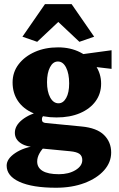

<svg xmlns="http://www.w3.org/2000/svg" viewBox="-20 -672 566 915"><path d="M247.1 222.7Q134.8 222.7 73.2 194.8Q11.7 167 11.7 117.2Q11.7 85 52.2 57.6Q92.8 30.3 153.3 22.5L197.3 23.4Q179.7 38.1 168.5 58.1Q157.2 78.1 157.2 97.7Q157.2 127 183.1 142.6Q209 158.2 260.7 158.2Q307.6 158.2 339.8 138.7Q372.1 119.1 372.1 90.8Q372.1 71.3 358.9 61.5Q345.7 51.8 314.5 48.8L172.9 35.2L167 30.3Q109.4 30.3 80.1 11.2Q50.8 -7.8 50.8 -39.1Q50.8 -73.2 85.4 -101.1Q120.1 -128.9 179.7 -143.6L197.3 -128.9Q190.4 -125 185.1 -118.7Q179.7 -112.3 179.7 -104.5Q179.7 -94.7 184.1 -90.8Q188.5 -86.9 197.3 -85.9L368.2 -69.3Q441.4 -62.5 475.6 -28.8Q509.8 4.9 509.8 54.7Q509.8 101.6 476.1 139.6Q442.4 177.7 382.8 200.2Q323.2 222.7 247.1 222.7ZM249 -112.3Q185.5 -112.3 138.2 -132.8Q90.8 -153.3 65.4 -190.9Q40 -228.5 40 -279.3Q40 -328.1 68.8 -365.7Q97.7 -403.3 146.5 -424.8Q195.3 -446.3 256.8 -446.3Q315.4 -446.3 361.8 -422.9Q408.2 -399.4 435.1 -360.4Q461.9 -321.3 461.9 -273.4Q461.9 -225.6 435.5 -189.5Q409.2 -153.3 361.3 -132.8Q313.5 -112.3 249 -112.3ZM258.8 -179.7Q281.2 -179.7 295.4 -205.1Q309.6 -230.5 309.6 -274.4Q309.6 -321.3 294.9 -350.1Q280.3 -378.9 255.9 -378.9Q232.4 -378.9 218.3 -351.6Q204.1 -324.2 204.1 -280.3Q204.1 -235.4 219.2 -207.5Q234.4 -179.7 258.8 -179.7ZM511.7 -343.8 371.1 -360.4 353.5 -411.1 511.7 -432.6ZM428.7 -497.1 358.4 -472.7 223.6 -599.6H292L157.2 -472.7L86.9 -497.1L194.3 -652.3H321.3Z"/></svg>

Font: Crimson Pro Black
Style: Regular
Weight: 900
Designer: Jacques Le Bailly
Foundry: Baron von Fonthausen
Version: Version 1.003